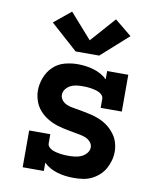

<svg xmlns="http://www.w3.org/2000/svg" viewBox="-87 -853 775 930"><g transform="rotate(10 300.0 -388.0)"><path d="M338 8Q318 8 298 5.5Q278 3 259 -2.5Q240 -8 222.5 -17.5Q205 -27 191 -41V0H87V-181H191V-136Q191 -126 198.5 -118Q206 -110 215.5 -106Q225 -102 235 -99.5Q245 -97 255.5 -95.5Q266 -94 276 -93.5Q286 -93 296 -93Q312 -93 328 -95Q344 -97 358.5 -103.5Q373 -110 384 -123Q395 -136 395 -152Q395 -167 384.5 -178.5Q374 -190 360.5 -195.5Q347 -201 332.5 -203.5Q318 -206 303 -209Q288 -212 273.5 -214.5Q259 -217 244.5 -220.5Q230 -224 216 -228.5Q202 -233 188.5 -239.5Q175 -246 163 -254Q151 -262 140 -272.5Q129 -283 120.5 -295Q112 -307 106.5 -321Q101 -335 98 -349.5Q95 -364 95 -379Q95 -411 107 -442.5Q119 -474 142.5 -497Q166 -520 198 -529Q230 -538 263 -538Q283 -538 302.5 -535.5Q322 -533 341 -527.5Q360 -522 377.5 -512.5Q395 -503 409 -489V-530H513V-349H409V-394Q409 -404 401.5 -412Q394 -420 384.5 -424Q375 -428 365 -430.5Q355 -433 345 -434.5Q335 -436 324.5 -436.5Q314 -437 304 -437Q289 -437 274 -435Q259 -433 245.5 -426Q232 -419 222.5 -406.5Q213 -394 213 -379Q213 -364 223 -352Q233 -340 247 -334.5Q261 -329 275.5 -326.5Q290 -324 304.5 -321.5Q319 -319 333.5 -316Q348 -313 362.5 -310Q377 -307 391.5 -302Q406 -297 419 -291Q432 -285 444.5 -276.5Q457 -268 467.5 -257.5Q478 -247 487 -235Q496 -223 501.5 -209.5Q507 -196 510 -181.5Q513 -167 513 -152Q513 -129 507 -107.5Q501 -86 490 -66.5Q479 -47 462 -32Q445 -17 425 -7.5Q405 2 382.5 5Q360 8 338 8ZM242 -597 109 -716 192 -784 300 -662 408 -784 491 -716 358 -597Z"/></g></svg>

Font: Iosevka Slab Extended
Style: Bold
Weight: 700
Width: 7
Monospace: yes
Designer: Belleve Invis
Foundry: Belleve Invis
Version: Version 11.1.0; ttfautohint (v1.8.3)